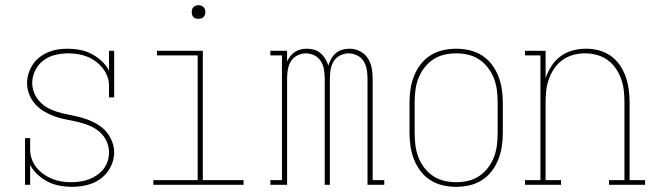

<svg xmlns="http://www.w3.org/2000/svg" viewBox="-20 -717 2540 745"><path d="M259 8Q235 8 211 3.5Q187 -1 165.5 -12Q144 -23 126 -39.5Q108 -56 97 -77V0H77V-181H97V-136Q97 -117 103.5 -99Q110 -81 122 -66.5Q134 -52 149.5 -41Q165 -30 182.5 -23Q200 -16 218.5 -13Q237 -10 256 -10Q273 -10 290.5 -12.5Q308 -15 324.5 -21Q341 -27 355.5 -37Q370 -47 381 -60.5Q392 -74 397.5 -91Q403 -108 403 -126Q403 -149 393 -170Q383 -191 365.5 -206Q348 -221 327 -229.5Q306 -238 283.5 -243.5Q261 -249 238.5 -253Q216 -257 194.5 -264.5Q173 -272 153 -283.5Q133 -295 117.5 -312Q102 -329 93.5 -350.5Q85 -372 85 -395Q85 -414 91 -432.5Q97 -451 107.5 -467Q118 -483 133.5 -495Q149 -507 167 -514.5Q185 -522 204 -525Q223 -528 242 -528Q266 -528 290 -523.5Q314 -519 335 -508Q356 -497 374 -480.5Q392 -464 403 -443V-520H423V-339H403V-384Q403 -403 396.5 -420.5Q390 -438 378 -453Q366 -468 351 -479Q336 -490 318.5 -497Q301 -504 282.5 -507Q264 -510 245 -510Q220 -510 194.5 -504Q169 -498 148.5 -482.5Q128 -467 116.5 -443.5Q105 -420 105 -395Q105 -372 115 -351Q125 -330 142 -315Q159 -300 180.5 -291Q202 -282 224 -277Q246 -272 268.5 -267.5Q291 -263 313 -255.5Q335 -248 355 -236.5Q375 -225 390 -208.5Q405 -192 414 -170Q423 -148 423 -126Q423 -106 416.5 -87Q410 -68 398.5 -52Q387 -36 371 -24Q355 -12 336.5 -5Q318 2 298 5Q278 8 259 8Z M575 0V-18H747V-502H589V-520H767V-18H925V0ZM750 -644Q745 -644 739.5 -645.5Q734 -647 730.5 -650.5Q727 -654 725.5 -659.5Q724 -665 724 -670Q724 -675 725.5 -680.5Q727 -686 730.5 -689.5Q734 -693 739.5 -695Q745 -697 750 -697Q755 -697 760.5 -695Q766 -693 769.5 -689.5Q773 -686 775 -680.5Q777 -675 777 -670Q777 -665 775 -659.5Q773 -654 769.5 -650.5Q766 -647 760.5 -645.5Q755 -644 750 -644Z M1029 0V-18H1074V-502H1029V-520H1094V-478Q1099 -489 1106.5 -499Q1114 -509 1124 -515.5Q1134 -522 1146 -525Q1158 -528 1171 -528Q1185 -528 1199 -524Q1213 -520 1224 -510.5Q1235 -501 1242.5 -488.5Q1250 -476 1254 -462Q1258 -476 1265 -488.5Q1272 -501 1283 -510.5Q1294 -520 1308 -524Q1322 -528 1337 -528Q1357 -528 1376 -518.5Q1395 -509 1406.5 -492Q1418 -475 1422 -454.5Q1426 -434 1426 -413V-18H1471V0H1406V-413Q1406 -430 1403 -447.5Q1400 -465 1391 -479.5Q1382 -494 1366 -502Q1350 -510 1333 -510Q1316 -510 1300 -502Q1284 -494 1275 -479.5Q1266 -465 1263 -447.5Q1260 -430 1260 -413V0H1240V-413Q1240 -430 1237 -447.5Q1234 -465 1225 -479.5Q1216 -494 1200 -502Q1184 -510 1167 -510Q1150 -510 1134 -502Q1118 -494 1109 -479.5Q1100 -465 1097 -447.5Q1094 -430 1094 -413V0Z M1750 8Q1724 8 1698 2Q1672 -4 1650 -18Q1628 -32 1612 -53Q1596 -74 1586.5 -98Q1577 -122 1573 -148Q1569 -174 1569 -200V-320Q1569 -346 1573 -372Q1577 -398 1586.5 -422Q1596 -446 1612 -467Q1628 -488 1650 -502Q1672 -516 1698 -522Q1724 -528 1750 -528Q1776 -528 1802 -522Q1828 -516 1850 -502Q1872 -488 1888 -467Q1904 -446 1913.5 -422Q1923 -398 1927 -372Q1931 -346 1931 -320V-200Q1931 -174 1927 -148Q1923 -122 1913.5 -98Q1904 -74 1888 -53Q1872 -32 1850 -18Q1828 -4 1802 2Q1776 8 1750 8ZM1750 -10Q1774 -10 1797 -15.5Q1820 -21 1839.5 -34Q1859 -47 1873.5 -66Q1888 -85 1896.5 -107Q1905 -129 1908 -152.5Q1911 -176 1911 -200V-320Q1911 -344 1908 -367.5Q1905 -391 1896.5 -413Q1888 -435 1873.5 -454Q1859 -473 1839.5 -486Q1820 -499 1797 -504.5Q1774 -510 1750 -510Q1726 -510 1703 -504.5Q1680 -499 1660.5 -486Q1641 -473 1626.5 -454Q1612 -435 1603.5 -413Q1595 -391 1592 -367.5Q1589 -344 1589 -320V-200Q1589 -176 1592 -152.5Q1595 -129 1603.5 -107Q1612 -85 1626.5 -66Q1641 -47 1660.5 -34Q1680 -21 1703 -15.5Q1726 -10 1750 -10Z M2017 0V-18H2077V-502H2017V-520H2097V-413Q2105 -438 2119.5 -460.5Q2134 -483 2155 -498.5Q2176 -514 2201.5 -521Q2227 -528 2254 -528Q2279 -528 2304 -521.5Q2329 -515 2349.5 -500.5Q2370 -486 2384.5 -465Q2399 -444 2407.5 -420Q2416 -396 2419.5 -370.5Q2423 -345 2423 -320V-18H2483V0H2343V-18H2403V-320Q2403 -343 2400.5 -366Q2398 -389 2390 -411Q2382 -433 2369 -452Q2356 -471 2337 -484.5Q2318 -498 2295.5 -504Q2273 -510 2250 -510Q2227 -510 2204.5 -504Q2182 -498 2163 -484.5Q2144 -471 2131 -452Q2118 -433 2110 -411Q2102 -389 2099.5 -366Q2097 -343 2097 -320V-18H2157V0Z"/></svg>

Font: Iosevka Curly Slab Thin
Style: Regular
Weight: 100
Monospace: yes
Designer: Belleve Invis
Foundry: Belleve Invis
Version: Version 22.1.2; ttfautohint (v1.8.4)